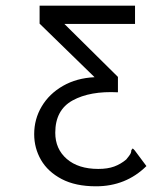

<svg xmlns="http://www.w3.org/2000/svg" viewBox="-20 -477 590 674"><path d="M317 177Q245 177 196.5 151.5Q148 126 124 84.5Q100 43 100 -6Q100 -59 126.5 -103.5Q153 -148 201 -175.5Q249 -203 312 -206L119 -394V-457H454V-393H206L394 -207V-153Q296 -158 235 -124.5Q174 -91 174 -11Q174 46 214.5 81Q255 116 325 116Q358 116 381 107.5Q404 99 423 83Q433 71 437 64.5Q441 58 441 50L446 44L453 51L494 106Q422 177 317 177Z"/></svg>

Font: Inconsolata SemiExpanded
Style: Regular
Weight: 400
Width: 6
Monospace: yes
Designer: Raph Levien, Cyreal, Brenton Simpson
Foundry: Raph Levien, Cyreal, Google
Version: Version 3.000; ttfautohint (v1.8.2.53-6de2)